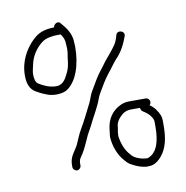

<svg xmlns="http://www.w3.org/2000/svg" viewBox="-78 -744 810 834"><g transform="rotate(-10 327.5 -327.0)"><path d="M220 -39V-48C220 -67.3 228.1 -74 237 -88C247.1 -103.9 258.7 -129.1 267 -148C275.2 -168.6 285.6 -183.3 295 -202C309.3 -232.3 323.9 -255.8 338 -286C347.4 -304.8 349 -317.4 359 -334C376.3 -363.6 388.7 -385.6 409 -412C427.4 -433.5 435 -448 453 -468C478.3 -493.3 493.4 -523.7 507 -560C513.7 -583.4 478.1 -592.2 472 -571C468.4 -556.6 463.6 -543.1 456 -531C443.4 -512.2 425.2 -490.6 411 -474C399.2 -460.5 394.2 -450.6 381 -435C359 -407 346.5 -383.7 328 -352C316.5 -334.1 315.1 -321.7 306 -302C287.5 -265 270.2 -229.3 249 -193C238.6 -176.1 229.3 -150.9 220 -131C206 -103.1 184 -86.2 184 -48V-39C184 -29.8 192.8 -21 202 -21C211.2 -21 220 -29.8 220 -39ZM513 -20C488.8 -20 460.5 -29.5 447 -43L435 -57C418.9 -76.3 407.8 -106.5 404 -137C404 -143 404.3 -148.3 405 -153L408 -170L410 -186C412.3 -197.4 421.4 -211.4 430 -219C441.6 -232 456.9 -241 479 -241H518C518.7 -234.3 521.3 -229 526 -225C535.9 -219.3 555.3 -205.4 561 -194C566 -187 570 -180.1 570 -170V-148C570 -89.7 558 -35 513 -20ZM549 -277H479C458.3 -277 447.2 -273.7 431 -265C398.8 -247.8 377.3 -217.3 372 -175L370 -158C368.7 -151.3 368 -144 368 -136C371.3 -95.8 386.5 -57.2 408 -33C418.1 -21.2 424.7 -12.1 440 -5L458 4C473.6 10.2 494.2 17.6 515 15C537.8 15 557.2 -1.5 570 -17C596.4 -49.1 606 -91.5 606 -148V-170C606 -178 604.7 -185.7 602 -193C593.9 -213.3 579.8 -232.5 561 -245C565 -249 567 -253.5 567 -258.5C567 -268.7 559.4 -277 549 -277ZM211 -650H203C197.7 -649.3 191 -648.7 183 -648C152 -643.2 132.1 -631.1 113 -612C80.3 -579.3 50 -529.7 50 -466C50 -429.8 59.8 -404.9 83 -391C95.9 -384 109.7 -375.8 124 -371C148.5 -358.7 190.1 -357.5 215 -370C263.3 -399 287 -473.1 287 -551C287 -557 286.7 -563.3 286 -570C286 -611.5 262.5 -639.3 243 -662C232.9 -677.1 212.6 -664.6 211 -650ZM250 -568C250.7 -561.3 251 -555.3 251 -550C251 -532.8 249.1 -527.7 246 -506C243.2 -476.8 239.7 -462.3 229.5 -442C217.7 -418.5 204.5 -393.1 169 -397C140.2 -399.9 120.9 -410.1 101 -422C89.3 -429 86 -446.7 86 -465C86 -480.1 90.7 -491.2 93 -505C100.3 -545.1 125.4 -579.5 154 -599.5C169.3 -610.2 196.3 -615 221 -615H234C244.4 -600.7 250 -589.4 250 -568Z"/></g></svg>

Font: HoneyBee
Style: Lit
Weight: 300
Foundry: Cannot Into Space Fonts
Version: Version 0.89